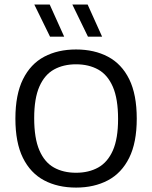

<svg xmlns="http://www.w3.org/2000/svg" viewBox="-20 -821 672 848"><path d="M316 7.5Q235 7.5 174.8 -24.5Q114.5 -56.5 81.2 -123.8Q48 -191 48 -297Q48 -403.5 81.5 -471Q115 -538.5 175.2 -570.5Q235.5 -602.5 316 -602.5Q396.5 -602.5 457 -570.5Q517.5 -538.5 550.8 -471Q584 -403.5 584 -297Q584 -191 550.5 -123.8Q517 -56.5 456.5 -24.5Q396 7.5 316 7.5ZM316 -58Q372 -58 413.8 -81.2Q455.5 -104.5 478.5 -156.5Q501.5 -208.5 501.5 -295.5Q501.5 -384.5 478.5 -437.5Q455.5 -490.5 413.8 -513.8Q372 -537 316 -537Q260 -537 218.5 -514Q177 -491 154 -438.8Q131 -386.5 131 -299.5Q131 -210.5 153.8 -157.5Q176.5 -104.5 218 -81.2Q259.5 -58 316 -58ZM368.5 -659 299.5 -801H367L431 -659ZM201 -659 131.5 -801H199.5L263.5 -659Z"/></svg>

Font: Encode Sans SC
Style: Regular
Weight: 400
Version: Version 3.002